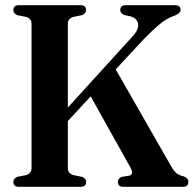

<svg xmlns="http://www.w3.org/2000/svg" viewBox="-20 -720 746 740"><path d="M241.5 -71.5Q241.5 -51.5 263.5 -45L296 -38.5Q312 -32.5 312 -18.5Q312 0 290.5 0H53Q31.5 0 31.5 -18.5Q31.5 -32.5 47 -38.5L80 -45Q101.5 -51.5 101.5 -71.5V-629.5Q101.5 -648.5 80 -655L47 -661.5Q31.5 -667.5 31.5 -681.5Q31.5 -700 53 -700H290.5Q311.5 -700 311.5 -681.5Q311.5 -667.5 296 -661.5L263.5 -655Q241.5 -648.5 241.5 -629.5V-305.5L487.5 -576Q514.5 -603.5 512.5 -625.8Q510.5 -648 485 -656.5L459 -662Q443.5 -668.5 443.5 -681.5Q443.5 -700 464.5 -700H655Q676 -700 676 -682Q676 -669 653.5 -660Q638 -655 622.5 -646Q607 -637 586.2 -619Q565.5 -601 534 -569L426 -452.5L640 -78.5Q650 -61 660.2 -52.5Q670.5 -44 687.5 -40.5Q706 -34 706 -18.5Q706 0 685 0H455Q434.5 0 434.5 -18.5Q434.5 -31.5 448 -38L478.5 -43Q487.5 -45.5 489 -53Q490.5 -60.5 481 -77.5L329.5 -348.5L241.5 -253.5Z"/></svg>

Font: Fraunces 144pt Soft SemiBold
Style: Regular
Weight: 600
Version: Version 1.000;[b76b70a41]